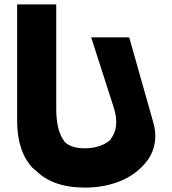

<svg xmlns="http://www.w3.org/2000/svg" viewBox="-20 -832 785 874"><path d="M395 -662 498 -342C518 -279 510 -231 483 -198V-197L482 -195C453 -169 410 -157 367 -157C328 -157 298 -164 274 -186L273 -188V-189C250 -218 236 -266 236 -338V-811L235 -812H59L58 -811V-283C58 -188 82 -117 129 -67H130L140 -58H141C191 -6 265 22 367 22C471 22 564 -11 622 -69L629 -76C679 -126 702 -195 676 -281L569 -659L566 -662Z"/></svg>

Font: Hussar Woodtype
Style: SeBd
Weight: 900
Foundry: Cannot Into Space Fonts
Version: Version 1.07